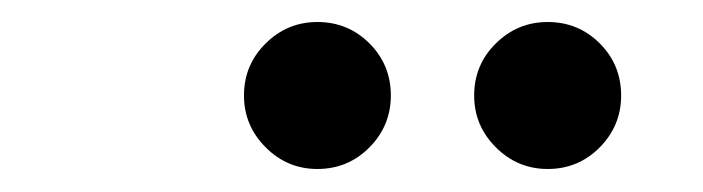

<svg xmlns="http://www.w3.org/2000/svg" viewBox="-20 -755 626 171"><path d="M262.7 -604.5Q235.8 -604.5 216.6 -623.8Q197.3 -643.1 197.3 -669.9Q197.3 -697.3 216.6 -716.3Q235.8 -735.4 262.7 -735.4Q290 -735.4 309.1 -716.3Q328.1 -697.3 328.1 -669.9Q328.1 -643.1 309.1 -623.8Q290 -604.5 262.7 -604.5ZM467.8 -604.5Q440.9 -604.5 421.6 -623.8Q402.3 -643.1 402.3 -669.9Q402.3 -697.3 421.6 -716.3Q440.9 -735.4 467.8 -735.4Q495.1 -735.4 514.2 -716.3Q533.2 -697.3 533.2 -669.9Q533.2 -643.1 514.2 -623.8Q495.1 -604.5 467.8 -604.5Z"/></svg>

Font: CaskaydiaCove NFP
Style: Italic
Weight: 400
Italic angle: -10°
Designer: Aaron Bell
Foundry: Saja Typeworks
Version: Version 2111.001; VTT 6.35;Nerd Fonts 3.1.1